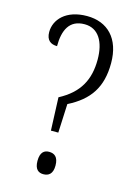

<svg xmlns="http://www.w3.org/2000/svg" viewBox="-112 -786 610 854"><g transform="rotate(15 192.5 -359.0)"><path d="M157 -190H191L197 -323C292 -371 338 -437 338 -549C338 -662 276 -724 181 -724C84 -724 36 -669 36 -612C36 -574 57 -560 86 -560C86 -634 110 -686 180 -686C244 -686 276 -630 276 -549C276 -457 242 -390 151 -342ZM174 6C198 6 217 -6 217 -45C217 -85 198 -97 174 -97C152 -97 134 -85 134 -45C134 -6 152 6 174 6Z"/></g></svg>

Font: Noto Serif Bengali ExtraCondensed Light
Style: Regular
Weight: 300
Width: 2
Designer: Juan Bruce, Universal Thirst, Indian Type Foundry and the Monotype Design Team.
Foundry: Monotype Imaging Inc.
Version: Version 2.003